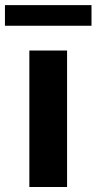

<svg xmlns="http://www.w3.org/2000/svg" viewBox="-73 -748 386 768"><path d="M44.4 0V-545.9H195.3V0ZM293 -727.5V-645H-53.2V-727.5Z"/></svg>

Font: Inter Tight
Style: Bold
Weight: 700
Designer: Rasmus Andersson
Foundry: rsms
Version: Version 3.004; ttfautohint (v1.8.4.7-5d5b)